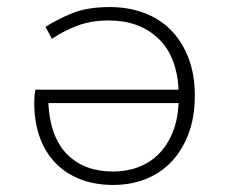

<svg xmlns="http://www.w3.org/2000/svg" viewBox="-20 -512 640 544"><path d="M301 12Q248 12 206.5 -4.5Q165 -21 136 -51.5Q107 -82 92 -125Q77 -168 77 -221Q77 -240 80 -258H486Q481 -354 427.5 -404Q374 -454 288 -454Q239 -454 200 -439.5Q161 -425 127 -402L109 -436Q142 -457 184.5 -474.5Q227 -492 291 -492Q345 -492 389.5 -475Q434 -458 465.5 -425.5Q497 -393 514.5 -346.5Q532 -300 532 -241Q532 -181 514.5 -134Q497 -87 466.5 -54.5Q436 -22 393.5 -5Q351 12 301 12ZM300 -26Q339 -26 372 -38.5Q405 -51 429.5 -75.5Q454 -100 469 -136.5Q484 -173 486 -220H117Q122 -123 170.5 -74.5Q219 -26 300 -26Z"/></svg>

Font: Source Code Pro Light
Style: Regular
Weight: 300
Monospace: yes
Designer: Paul D. Hunt, Teo Tuominen
Foundry: Adobe Systems Incorporated
Version: Version 2.030;PS 1.000;hotconv 16.6.51;makeotf.lib2.5.65220